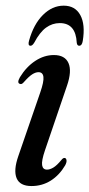

<svg xmlns="http://www.w3.org/2000/svg" viewBox="-20 -632 308 661"><path d="M142 -48Q151.5 -48 163.5 -55Q175.5 -62 192 -82Q198 -89.5 203.5 -88Q208 -87 209 -80.2Q210 -73.5 204.5 -63Q184.5 -29 154.8 -10.2Q125 8.5 88.5 8.5Q48.5 8.5 37.2 -18.5Q26 -45.5 43 -94.5L118.5 -313.5Q131.5 -351 129.5 -367.2Q127.5 -383.5 112.5 -383.5Q102.5 -383.5 90.8 -376Q79 -368.5 61 -348Q54.5 -341 49.5 -343Q37 -345.5 48.5 -366Q70.5 -402 101.2 -422.2Q132 -442.5 165.5 -442.5Q203.5 -442.5 215.8 -414.8Q228 -387 210.5 -336.5L135 -115Q122.5 -78.5 125 -63.2Q127.5 -48 142 -48ZM185.8 -552.5Q160 -552.5 138.4 -536.8Q116.8 -521 97.8 -485Q91.5 -474.5 85.1 -474.5Q75 -474.5 80 -492Q95.7 -548.5 127.8 -580.5Q160 -612.5 199.3 -612.5Q238.7 -612.5 256.4 -580.2Q274.2 -548 264.9 -491Q262.3 -474.5 252.6 -474.5Q245.4 -474.5 244.2 -485Q240.8 -552.5 185.8 -552.5Z"/></svg>

Font: Fraunces 144pt Soft
Style: Italic
Weight: 400
Italic angle: -16°
Version: Version 1.000;[b76b70a41]